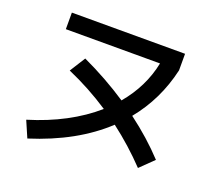

<svg xmlns="http://www.w3.org/2000/svg" viewBox="-125 -885 1188 1074"><g transform="rotate(20 469.0 -347.5)"><path d="M481 -275.4Q360.4 -355 228.5 -412.1L287.1 -504.9Q430.2 -438.5 557.6 -354Q659.7 -475.1 689.5 -622.1H128.9V-720.7H802.7V-622.1Q760.3 -436 643.6 -293.5Q761.7 -205.1 852.5 -107.4L773.4 -30.3Q679.7 -128.9 568.8 -213.4Q402.3 -57.6 135.7 26.4L93.8 -70.3Q210 -105.5 307.6 -157.2Q405.3 -209 481 -275.4Z"/></g></svg>

Font: Pretendard JP SemiBold
Style: Regular
Weight: 600
Designer: Base glyphs from Inter by Rasmus Andersson; Hangeul glyphs from Noto Sans CJK(Source Han Sans) by Jang Soo-young and Kan
Foundry: Kil Hyung-jin
Version: Version 1.309